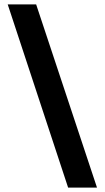

<svg xmlns="http://www.w3.org/2000/svg" viewBox="-20 -767 475 871"><path d="M289 84 15 -747H144L420 84Z"/></svg>

Font: Oak Sans
Style: Bold
Weight: 700
Designer: Erik Kennedy, Walven
Foundry: Erik Kennedy, Walven
Version: Version 1.000